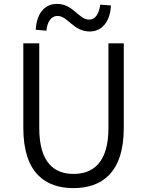

<svg xmlns="http://www.w3.org/2000/svg" viewBox="-20 -955 756 988"><path d="M358 13C502 13 617 -64 617 -297V-732H538V-296C538 -116 457 -60 358 -60C261 -60 182 -116 182 -296V-732H100V-297C100 -64 214 13 358 13ZM442 -793C506 -793 547 -845 551 -927L496 -931C489 -881 469 -854 439 -854C385 -854 357 -935 273 -935C208 -935 168 -883 164 -802L219 -797C223 -846 246 -873 276 -873C329 -873 357 -793 442 -793Z"/></svg>

Font: ChiuKong Gothic CL Normal
Style: Regular
Weight: 350
Designer: Ryoko NISHIZUKA 西塚涼子 (kana, bopomofo & ideographs); Paul D. Hunt (Latin, Greek & Cyrillic); Sandoll Communications 산돌커뮤니
Foundry: Adobe
Version: Version 1.300